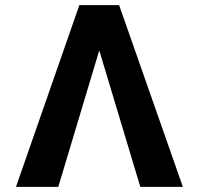

<svg xmlns="http://www.w3.org/2000/svg" viewBox="-20 -727 773 747"><path d="M359.2 -554.2 334.3 -707H443.5L691.4 0H525.9ZM206.8 0H42.2L288.7 -707H398L373.2 -554.2Z"/></svg>

Font: Pretendard GOV Variable
Style: Regular
Weight: 400
Designer: Base glyphs from Inter by Rasmus Andersson; Hangul glyphs from Noto Sans CJK(Source Han Sans) by Jang Soo-young and Kang
Foundry: Kil Hyung-jin
Version: Version 1.307;Glyphs 3.2 (3192)